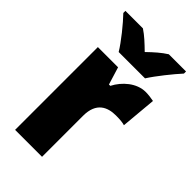

<svg xmlns="http://www.w3.org/2000/svg" viewBox="-235 -837 907 907"><g transform="rotate(45 218.5 -383.0)"><path d="M147 -606H323C350 -649 405 -717 437 -752V-766H322C292 -747 266 -724 234 -693C202 -724 179 -746 149 -766H32V-752C66 -717 122 -648 147 -606ZM371 -563C311 -563 258 -516 232 -465H223L196 -553H61V0H241V-274C241 -364 296 -385 350 -385C379 -385 396 -383 409 -379L425 -557C410 -560 389 -563 371 -563Z"/></g></svg>

Font: Noto Sans Sinhala SemiCondensed Black
Style: Regular
Weight: 900
Width: 4
Designer: Jelle Bosma - Monotype Design Team
Foundry: Monotype Imaging Inc.
Version: Version 2.006